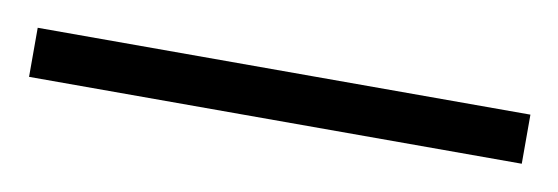

<svg xmlns="http://www.w3.org/2000/svg" viewBox="-34 -0 453 156"><g transform="rotate(10 193.0 78.0)"><path d="M-10 98V57.5H396.5V98Z"/></g></svg>

Font: Heraclito ExtraLight
Style: Regular
Weight: 200
Designer: Kostas Bartsokas (font) & Cristiano Sobral (main changes)
Foundry: Kostas Bartsokas (font) & Cristiano Sobral (main changes)
Version: Version 1.00;July 8, 2020;FontCreator 13.0.0.2655 64-bit